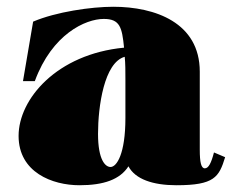

<svg xmlns="http://www.w3.org/2000/svg" viewBox="-20 -533 686 568"><path d="M215 15C287 15 335 -2 360 -41C380 -3 432 15 502 15C614 15 628 -9 646 -68L613 -82C605 -51 597 -35 586 -35C575 -35 571 -53 571 -90V-321C571 -466 439 -513 315 -513C250 -513 146 -498 78 -469L48 -293H83C134 -432 233 -477 287 -477C335 -477 341 -452 347 -392C148 -373 35 -240 35 -131C35 -23 135 15 215 15ZM307 -39C292 -39 270 -59 270 -137C270 -218 288 -348 349 -365C351 -345 351 -322 351 -296V-184C351 -77 325 -39 307 -39Z"/></svg>

Font: Sprat Condensed Black
Style: Regular
Weight: 900
Designer: Ethan Nakache
Foundry: Collletttivo
Version: Version 2.000;Glyphs 3.2 (3217)